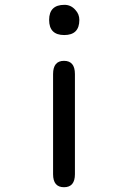

<svg xmlns="http://www.w3.org/2000/svg" viewBox="-20 -784 540 807"><path d="M203.1 -472.7Q203.1 -528.3 249 -528.3Q294.9 -528.3 294.9 -472.7V-51.8Q294.9 2.9 249 2.9Q203.1 2.9 203.1 -51.8ZM251 -763.7Q278.3 -763.7 296.9 -742.2Q313.5 -724.6 313.5 -700.2Q313.5 -636.7 250 -636.7Q186.5 -636.7 186.5 -700.2Q186.5 -763.7 251 -763.7Z"/></svg>

Font: MotoyaLMaru
Style: W3 mono
Weight: 400
Version: Version 1.01